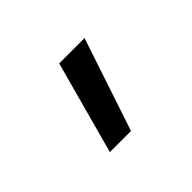

<svg xmlns="http://www.w3.org/2000/svg" viewBox="-72 -929 643 643"><g transform="rotate(-45 250.0 -607.0)"><path d="M150 -442 240 -772H360L250 -442Z"/></g></svg>

Font: Iosevka Curly Semibold
Style: Regular
Weight: 600
Monospace: yes
Designer: Belleve Invis
Foundry: Belleve Invis
Version: Version 22.1.2; ttfautohint (v1.8.4)